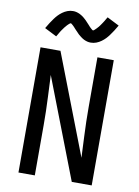

<svg xmlns="http://www.w3.org/2000/svg" viewBox="-103 -1042 806 1110"><g transform="rotate(10 300.0 -487.0)"><path d="M85 0V-735H202L429 -147Q429 -152 428.5 -156.5Q428 -161 428 -165L423 -276Q421 -317 420 -358.5Q419 -400 419 -441V-735H515V0H398L171 -588Q171 -583 171.5 -578.5Q172 -574 172 -570L177 -459Q179 -418 180 -376.5Q181 -335 181 -294V0ZM366 -812Q361 -812 355.5 -812.5Q350 -813 345 -814.5Q340 -816 335.5 -817.5Q331 -819 326 -821.5Q321 -824 317 -826.5Q313 -829 309 -832Q305 -835 300.5 -838.5Q296 -842 292 -845.5Q288 -849 284.5 -853Q281 -857 277.5 -860.5Q274 -864 270.5 -867.5Q267 -871 263 -875.5Q259 -880 255.5 -884Q252 -888 248.5 -891Q245 -894 240.5 -898Q236 -902 234 -902Q230 -902 227 -899Q224 -896 219.5 -892.5Q215 -889 213 -886Q211 -883 208.5 -880.5Q206 -878 203.5 -875Q201 -872 198.5 -868.5Q196 -865 193.5 -861.5Q191 -858 188 -854Q185 -850 182 -845Q179 -840 176 -835Q173 -830 170 -824.5Q167 -819 163 -813L92 -849Q102 -867 112 -882Q122 -897 131 -909.5Q140 -922 150 -932.5Q160 -943 173 -952.5Q186 -962 201.5 -968Q217 -974 234 -974Q239 -974 244.5 -973.5Q250 -973 255 -971.5Q260 -970 264.5 -968.5Q269 -967 274 -964.5Q279 -962 283 -959.5Q287 -957 291 -954.5Q295 -952 299.5 -948Q304 -944 308 -940.5Q312 -937 315.5 -933.5Q319 -930 322.5 -926Q326 -922 329.5 -918.5Q333 -915 337 -910.5Q341 -906 344.5 -902Q348 -898 351.5 -895Q355 -892 359.5 -888Q364 -884 366 -884Q370 -884 373 -887Q376 -890 380.5 -894Q385 -898 387 -900.5Q389 -903 391.5 -905.5Q394 -908 396.5 -911Q399 -914 401.5 -917.5Q404 -921 406.5 -924.5Q409 -928 412 -932.5Q415 -937 418 -941.5Q421 -946 424 -951Q427 -956 430 -961.5Q433 -967 437 -973L508 -937Q498 -919 488 -904Q478 -889 469 -876.5Q460 -864 450 -853.5Q440 -843 427 -833.5Q414 -824 398.5 -818Q383 -812 366 -812Z"/></g></svg>

Font: Iosevka Aile Medium
Style: Regular
Weight: 500
Designer: Belleve Invis
Foundry: Belleve Invis
Version: Version 27.3.5; ttfautohint (v1.8.4)